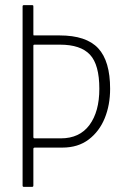

<svg xmlns="http://www.w3.org/2000/svg" viewBox="-20 -728 497 748"><path d="M409 -382Q409 -319 388 -267.5Q367 -216 325.5 -184.5Q284 -153 223 -153H116Q110 -153 110 -148V-5Q110 0 105 0H73Q68 0 68 -5V-703Q68 -708 73 -708H104Q108 -708 109 -707Q110 -706 110 -702V-600Q110 -598 110 -595Q110 -592 111 -590H212Q316 -590 362.5 -540Q409 -490 409 -382ZM367 -382Q367 -476 330.5 -515Q294 -554 214 -554H115Q112 -554 111 -553Q110 -552 110 -550V-194Q110 -189 115 -189H217Q290 -189 328.5 -241Q367 -293 367 -382Z"/></svg>

Font: Glory ExtraLight
Style: Regular
Weight: 250
Version: Version 1.011